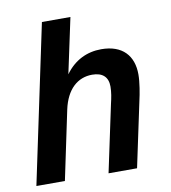

<svg xmlns="http://www.w3.org/2000/svg" viewBox="-80 -779 755 849"><g transform="rotate(-10 297.0 -355.0)"><path d="M15 0H143L208 -309C227 -398 278 -442 343 -442C390 -442 414 -419 414 -377C414 -351 409 -326 403 -301L339 0H467L529 -292C536 -322 545 -372 545 -408C545 -492 497 -546 402 -546C338 -546 281 -519 240 -462L293 -710H165Z"/></g></svg>

Font: Geist SemiBold
Style: Italic
Weight: 600
Italic angle: -12°
Designer: Basement.studio, Andrés Briganti, Mateo Zaragoza
Foundry: Basement.studio, Vercel, Andrés Briganti, Guido Ferreyra, Mateo Zaragoza
Version: Version 1.500